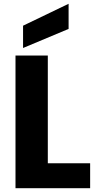

<svg xmlns="http://www.w3.org/2000/svg" viewBox="-20 -996 517 1016"><path d="M233 -702V-132H457V0H62V-702ZM343 -976V-843L102 -742V-860Z"/></svg>

Font: Poppins
Style: Bold
Weight: 700
Designer: Ninad Kale (Devanagari), Jonny Pinhorn (Latin)
Version: Version 5.002